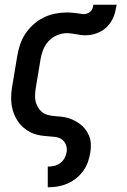

<svg xmlns="http://www.w3.org/2000/svg" viewBox="-20 -581 540 816"><path d="M183 215V127H184Q197 127 210.5 124Q224 121 235.5 112.5Q247 104 254 91.5Q261 79 263 66Q266 50 260.5 35Q255 20 243 11.5Q231 3 215 1Q199 -1 183 -2Q167 -3 151.5 -5.5Q136 -8 121.5 -13.5Q107 -19 94.5 -27.5Q82 -36 71.5 -46.5Q61 -57 53 -70Q45 -83 39.5 -97Q34 -111 31 -126Q28 -141 27.5 -157Q27 -173 28.5 -189Q30 -205 33 -221L53 -341Q57 -366 65 -390.5Q73 -415 87.5 -437Q102 -459 122 -477Q142 -495 165.5 -506.5Q189 -518 214 -523Q239 -528 264 -528Q278 -528 292 -526.5Q306 -525 319 -523H320Q324 -522 328 -521.5Q332 -521 336 -521Q343 -521 351 -524Q359 -527 365 -532.5Q371 -538 373.5 -546Q376 -554 377 -561H476Q473 -545 469 -528.5Q465 -512 457 -497Q449 -482 436.5 -469Q424 -456 408.5 -447.5Q393 -439 376.5 -435Q360 -431 343 -431Q333 -431 323 -432.5Q313 -434 303.5 -435.5Q294 -437 284 -438.5Q274 -440 264 -440Q243 -440 222 -431Q201 -422 186 -405.5Q171 -389 163 -368.5Q155 -348 152 -327L132 -207Q129 -189 129 -171Q129 -153 135.5 -137Q142 -121 154 -109Q166 -97 183 -92.5Q200 -88 218.5 -87Q237 -86 254.5 -83Q272 -80 287.5 -73Q303 -66 317 -56Q331 -46 341.5 -33Q352 -20 358.5 -4Q365 12 366 30Q367 48 364 66Q361 86 354 106.5Q347 127 334 145Q321 163 303.5 177Q286 191 266 199.5Q246 208 225.5 211.5Q205 215 184 215Z"/></svg>

Font: Iosevka SS04 Semibold
Style: Italic
Weight: 600
Italic angle: -9°
Monospace: yes
Designer: Belleve Invis
Foundry: Belleve Invis
Version: Version 19.0.0; ttfautohint (v1.8.4)